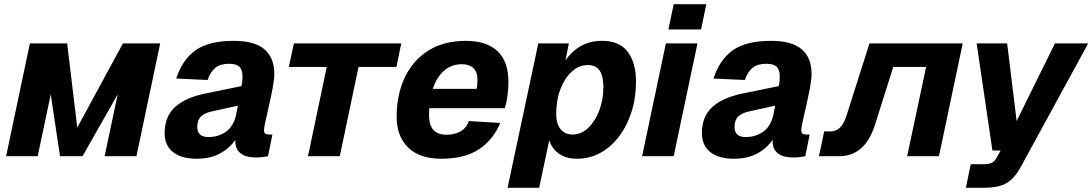

<svg xmlns="http://www.w3.org/2000/svg" viewBox="-20 -742 5189 912"><path d="M9 0 122 -536H299L347 -136L564 -536H741L628 0H477L539 -294L372 0H265L221 -294L159 0Z M1098 -69Q1098 -74 1098 -78Q1070 -37 1024 -12.5Q978 12 914 12Q842 12 802 -19.5Q762 -51 762 -110Q762 -189 812.5 -234.5Q863 -280 961 -299L1127 -333Q1130 -347 1131 -359Q1132 -371 1132 -379Q1132 -408 1118.5 -423.5Q1105 -439 1068 -439Q1027 -439 1003.5 -420.5Q980 -402 966 -362L817 -369Q847 -460 910 -504Q973 -548 1091 -548Q1189 -548 1236 -508Q1283 -468 1283 -391Q1283 -365 1275.5 -325.5Q1268 -286 1258.5 -244Q1249 -202 1241.5 -168.5Q1234 -135 1234 -124Q1234 -111 1240.5 -107Q1247 -103 1259 -103H1274L1253 0Q1245 2 1228.5 4Q1212 6 1197 6Q1147 6 1122.5 -14Q1098 -34 1098 -69ZM917 -139Q917 -91 970 -91Q1018 -91 1054 -117Q1090 -143 1102 -199Q1103 -207 1105.5 -217.5Q1108 -228 1110 -240L992 -214Q954 -207 935.5 -189.5Q917 -172 917 -139Z M1443 0 1532 -424H1352L1376 -536H1886L1863 -424H1683L1594 0Z M2076 12Q1972 12 1918 -42Q1864 -96 1864 -187Q1864 -291 1902 -372.5Q1940 -454 2013.5 -501Q2087 -548 2192 -548Q2291 -548 2343 -499Q2395 -450 2395 -353Q2395 -319 2390.5 -286Q2386 -253 2378 -228H2019Q2018 -212 2018 -195Q2018 -146 2039.5 -124Q2061 -102 2101 -102Q2139 -102 2167.5 -118Q2196 -134 2207 -167L2356 -158Q2323 -78 2255 -33Q2187 12 2076 12ZM2174 -437Q2124 -437 2089 -406Q2054 -375 2036 -320H2244Q2246 -328 2247 -338.5Q2248 -349 2248 -363Q2248 -400 2228.5 -418.5Q2209 -437 2174 -437Z M2391 150 2537 -536H2682L2666 -455Q2696 -499 2739.5 -523.5Q2783 -548 2841 -548Q2922 -548 2961.5 -496Q3001 -444 3001 -354Q3001 -278 2980 -211.5Q2959 -145 2921 -94.5Q2883 -44 2832 -16Q2781 12 2720 12Q2669 12 2635 -12Q2601 -36 2589 -76L2541 150ZM2700 -103Q2741 -103 2774 -134.5Q2807 -166 2826.5 -217Q2846 -268 2846 -329Q2846 -380 2828.5 -406.5Q2811 -433 2772 -433Q2730 -433 2696 -402Q2662 -371 2642 -318.5Q2622 -266 2622 -200Q2622 -153 2643 -128Q2664 -103 2700 -103Z M3030 0 3143 -536H3293L3180 0ZM3155 -602 3180 -722H3335L3310 -602Z M3650 -69Q3650 -74 3650 -78Q3622 -37 3576 -12.5Q3530 12 3466 12Q3394 12 3354 -19.5Q3314 -51 3314 -110Q3314 -189 3364.5 -234.5Q3415 -280 3513 -299L3679 -333Q3682 -347 3683 -359Q3684 -371 3684 -379Q3684 -408 3670.5 -423.5Q3657 -439 3620 -439Q3579 -439 3555.5 -420.5Q3532 -402 3518 -362L3369 -369Q3399 -460 3462 -504Q3525 -548 3643 -548Q3741 -548 3788 -508Q3835 -468 3835 -391Q3835 -365 3827.5 -325.5Q3820 -286 3810.5 -244Q3801 -202 3793.5 -168.5Q3786 -135 3786 -124Q3786 -111 3792.5 -107Q3799 -103 3811 -103H3826L3805 0Q3797 2 3780.5 4Q3764 6 3749 6Q3699 6 3674.5 -14Q3650 -34 3650 -69ZM3469 -139Q3469 -91 3522 -91Q3570 -91 3606 -117Q3642 -143 3654 -199Q3655 -207 3657.5 -217.5Q3660 -228 3662 -240L3544 -214Q3506 -207 3487.5 -189.5Q3469 -172 3469 -139Z M3870 0 3895 -118H3926Q3977 -118 4000 -190L4110 -536H4553L4440 0H4289L4379 -424H4223L4136 -149Q4089 0 3966 0Z M4568 150 4591 38H4651Q4676 38 4690 32Q4704 26 4715 5L4733 -27H4694L4619 -536H4764L4809 -167L4991 -536H5149L4828 52Q4797 108 4759 129Q4721 150 4654 150Z"/></svg>

Font: Geist
Style: Bold Italic
Weight: 700
Italic angle: -12°
Designer: Basement.studio, Andrés Briganti, Mateo Zaragoza
Foundry: Basement.studio, Vercel, Andrés Briganti, Guido Ferreyra, Mateo Zaragoza
Version: Version 1.500; ttfautohint (v1.8.4.7-5d5b)